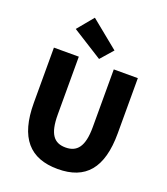

<svg xmlns="http://www.w3.org/2000/svg" viewBox="-181 -1152 1124 1290"><g transform="rotate(20 381.5 -506.5)"><path d="M384 14C582 14 682 -99 682 -350V-744H510V-331C510 -190 465 -140 384 -140C302 -140 260 -190 260 -331V-744H82V-350C82 -99 185 14 384 14ZM393 -776 471 -865 272 -1027 177 -912Z"/></g></svg>

Font: Noto Sans CJK Black
Style: Bold
Weight: 900
Designer: Ryoko NISHIZUKA (kana & ideographs); Paul D. Hunt (Latin, Greek & Cyrillic); Wenlong ZHANG (bopomofo); Sandoll Communica
Foundry: Adobe Systems Incorporated
Version: Version 1.000;PS 1;hotconv 1.0.78;makeotf.lib2.5.61930